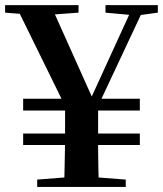

<svg xmlns="http://www.w3.org/2000/svg" viewBox="-25 -733 639 753"><path d="M338.3 -271.7 253 -270.7 35.9 -712.9H174.1L345.2 -331.5H324.8L331.3 -346.7L498.8 -712.9H545.3ZM122.7 -673.4 -5 -683.4V-712.9H283V-683.4L148 -673.4ZM269.4 -40.2H318.9L468.2 -28.7V0H120.8V-28.7ZM230.2 -204.3V-331H359.8V-204.3Q359.8 -173.4 359.8 -146.4Q359.8 -119.5 360.6 -85.7Q361.5 -51.8 362.5 0H226.8Q227.8 -51.8 228.5 -85.7Q229.2 -119.5 229.7 -146.4Q230.2 -173.4 230.2 -204.3ZM497.1 -673.4 388.7 -683.4V-712.9H594V-683.4L521 -673.4ZM65.8 -164.3V-209.3H523.4V-164.3ZM65.8 -299.6V-345.8H523.4V-299.6Z"/></svg>

Font: Source Han Serif JP VF
Style: Regular
Weight: 250
Designer: Ryoko NISHIZUKA 西塚涼子 (kana & ideographs); Frank Grießhammer (Latin, Greek & Cyrillic); Wenlong ZHANG 张文龙 (bopomofo); San
Foundry: Adobe
Version: Version 2.001;hotconv 1.1.0;makeotfexe 2.6.0